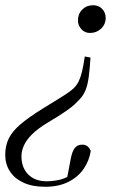

<svg xmlns="http://www.w3.org/2000/svg" viewBox="-47 -484 476 734"><path d="M299 -264Q296 -218 292 -188.5Q288 -159 280 -139.5Q272 -120 259 -106Q250 -96 239.5 -86Q229 -76 205.5 -59.5Q182 -43 135 -15Q97 8 75.5 29.5Q54 51 44.5 72Q35 93 35 113Q35 157 61 183Q87 209 131 209Q156 209 182 203Q208 197 234 177L207 210L223 125Q229 94 239 81.5Q249 69 268 69Q279 69 287 75Q295 81 300 93Q294 131 272.5 162Q251 193 214 211.5Q177 230 126 230Q76 230 42 214Q8 198 -9.5 170.5Q-27 143 -27 108Q-27 73 -13.5 45.5Q0 18 31 -8.5Q62 -35 115 -68Q159 -95 183 -110Q207 -125 218 -133Q229 -141 236 -148Q247 -159 254 -173.5Q261 -188 266.5 -210Q272 -232 277 -268ZM357 -416Q357 -391 339.5 -374.5Q322 -358 297 -358Q277 -358 264 -372.5Q251 -387 251 -406Q251 -431 267.5 -447.5Q284 -464 309 -464Q330 -464 343.5 -450Q357 -436 357 -416Z"/></svg>

Font: Source Serif 4 60pt
Style: Italic
Weight: 400
Italic angle: -12°
Version: Version 4.004;hotconv 1.0.116;makeotfexe 2.5.65601